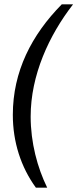

<svg xmlns="http://www.w3.org/2000/svg" viewBox="-20 -706 356 883"><path d="M316 -686H264C125 -545 39 -377 39 -178C39 -53 76 62 145 157H197C152 65 121 -50 121 -170C121 -360 205 -543 316 -686Z"/></svg>

Font: Chivo
Style: Italic
Weight: 400
Italic angle: -8°
Designer: Hector Gatti
Foundry: Omnibus-Type
Version: Version 1.003;PS 001.003;hotconv 1.0.70;makeotf.lib2.5.58329